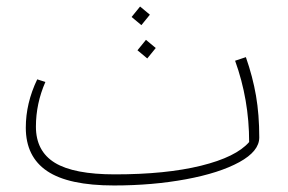

<svg xmlns="http://www.w3.org/2000/svg" viewBox="-20 -556 883 588"><path d="M774 -135Q774 -93 713 -59.5Q652 -26 549.5 -7Q447 12 329 12Q190 12 124.5 -32Q59 -76 59 -165Q59 -240 94 -313L119 -305Q90 -239 90 -168Q90 -93 148 -57.5Q206 -22 332 -22Q488 -22 595.5 -48.5Q703 -75 743 -121Q743 -251 700 -370L733 -381Q754 -321 764 -263Q774 -205 774 -135ZM383 -504 409 -536 439 -511 413 -479ZM401 -402 427 -434 457 -409 431 -377Z"/></svg>

Font: FiraGO UltraLight
Style: Italic
Weight: 200
Italic angle: -8°
Designer: bBox Type GmbH
Foundry: bBox Type GmbH
Version: Version 1.001